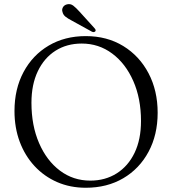

<svg xmlns="http://www.w3.org/2000/svg" viewBox="-20 -890 833 928"><path d="M394.5 -715.5Q497.5 -715.5 575.8 -667.5Q654 -619.5 698 -535.8Q742 -452 742 -345Q742 -238.5 698 -156.5Q654 -74.5 575.8 -28.5Q497.5 17.5 394.5 17.5Q319 17.5 256 -10Q193 -37.5 146.8 -87.5Q100.5 -137.5 75.2 -205.2Q50 -273 50 -353.5Q50 -460 93.8 -541.8Q137.5 -623.5 215.2 -669.5Q293 -715.5 394.5 -715.5ZM661.5 -305Q661.5 -414 624.2 -498.5Q587 -583 522.2 -631.2Q457.5 -679.5 375 -679.5Q303 -679.5 248.2 -644.8Q193.5 -610 162.8 -545.8Q132 -481.5 132 -393Q132 -283.5 168.8 -198.5Q205.5 -113.5 269.8 -65.2Q334 -17 416.5 -17Q488.5 -17 544 -52Q599.5 -87 630.5 -151.5Q661.5 -216 661.5 -305ZM364.5 -833.5 437 -753.5Q445.5 -744 440.5 -738.5Q434 -732 424 -737L326 -791Q308.5 -800 296.8 -809.2Q285 -818.5 282 -832.5Q278 -843.5 284 -854.5Q290 -865.5 304 -869Q320.5 -873 334 -862.8Q347.5 -852.5 364.5 -833.5Z"/></svg>

Font: Fraunces 9pt Light
Style: Regular
Weight: 300
Version: Version 1.000;[0bf87f6ff]